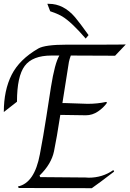

<svg xmlns="http://www.w3.org/2000/svg" viewBox="-29 -985 679 1006"><path d="M421 -381 287 -383Q268 -260 254 -192.5Q240 -125 178 -65L182 -57L419 -55Q427 -54 436 -54Q508 -54 565 -94L569 -86Q488 -24 452 1L69 0L65 -8Q152 -26 180 -177Q198 -271 214 -374.5Q230 -478 238 -529Q258 -654 282 -694H241Q141 -694 100.5 -639.5Q60 -585 60 -452L-9 -398Q-9 -512 32 -593Q73 -674 172 -731Q207 -751 321 -751H478Q597 -751 630 -752L574 -693L342 -694Q335 -675 332 -660L298 -445H312L430 -441Q482 -441 527 -451L532 -447Q514 -421 484.5 -401Q455 -381 421 -381ZM227 -965Q304 -965 364 -895Q390 -864 435 -801L420 -783Q345 -870 297 -899Q280 -909 258 -917.5Q236 -926 234 -926L219 -965Q223 -965 227 -965Z"/></svg>

Font: Felipa
Style: Regular
Weight: 400
Designer: Javier Alcaraz
Foundry: Fontstage
Version: Version 1.001